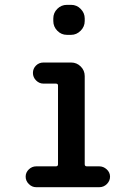

<svg xmlns="http://www.w3.org/2000/svg" viewBox="-20 -780 540 800"><path d="M258.8 -759.8H276.4Q299.8 -759.8 316.4 -742.7Q333 -725.6 333 -703.1V-692.4Q333 -668.9 315.9 -651.9Q298.8 -634.8 276.4 -634.8H258.8Q235.4 -634.8 218.8 -651.9Q202.1 -668.9 202.1 -692.4V-703.1Q202.1 -726.6 218.8 -743.2Q235.4 -759.8 258.8 -759.8ZM130.9 0Q113.3 0 100.1 -13.2Q86.9 -26.4 86.9 -43.9Q86.9 -61.5 100.1 -74.2Q113.3 -86.9 130.9 -86.9H212.9Q221.7 -86.9 221.7 -95.7V-423.8Q221.7 -431.6 212.9 -431.6H161.1Q143.6 -431.6 130.4 -444.8Q117.2 -458 117.2 -476.1Q117.2 -494.1 129.9 -506.8Q142.6 -519.5 161.1 -519.5H276.4Q299.8 -519.5 316.4 -502.9Q333 -486.3 333 -462.9V-95.7Q333 -86.9 341.8 -86.9H393.6Q411.1 -86.9 424.8 -74.2Q438.5 -61.5 438.5 -43.9Q438.5 -26.4 425.3 -13.2Q412.1 0 393.6 0Z"/></svg>

Font: Rounded Mgen+ 2m medium
Style: Regular
Weight: 500
Designer: [Source Han Sans]
Ryoko NISHIZUKA  (kana & ideographs); Paul D. Hunt (Latin, Greek & Cyrillic); Wenlong ZHANG  (bopomofo
Version: Version 1.059.20150602